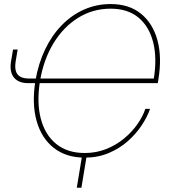

<svg xmlns="http://www.w3.org/2000/svg" viewBox="-20 -757 829 934"><path d="M392.6 9.8Q302.2 9.8 242.2 -37.1Q182.1 -84 158.2 -168.2Q134.3 -252.4 152.3 -364.3Q166.5 -447.8 199.2 -516.1Q231.9 -584.5 280 -634Q328.1 -683.6 388.7 -710.4Q449.2 -737.3 518.1 -737.3Q607.4 -737.3 665.3 -690.7Q723.1 -644 745.6 -562.3Q768.1 -480.5 751 -374L747.6 -352.5H166L169.4 -375H738.3L727.5 -370.1Q744.6 -471.7 725.6 -549.3Q706.5 -627 654.3 -670.9Q602.1 -714.8 518.1 -714.8Q432.1 -714.8 360.6 -670.7Q289.1 -626.5 240.7 -547.4Q192.4 -468.3 174.8 -364.3Q157.7 -258.8 178.5 -179.7Q199.2 -100.6 253.7 -56.6Q308.1 -12.7 392.1 -12.7Q448.2 -12.7 496.6 -32Q544.9 -51.3 583.3 -83Q621.6 -114.7 648.2 -152.6Q674.8 -190.4 687 -227.5H710Q696.8 -189 669.4 -147.5Q642.1 -106 601.8 -70.3Q561.5 -34.7 508.8 -12.5Q456.1 9.8 392.6 9.8ZM43.5 -516.1H65.9L56.2 -458.5Q51.8 -430.2 57.1 -411.6Q62.5 -393.1 78.6 -384Q94.7 -375 121.1 -375H160.6L157.2 -352.5H117.7Q69.3 -352.5 47.4 -380.4Q25.4 -408.2 33.7 -458.5ZM353.5 156.2 381.3 -11.7H403.8L376 156.2Z"/></svg>

Font: Inter 28pt Thin
Style: Italic
Weight: 250
Italic angle: -9.3988°
Designer: Rasmus Andersson
Foundry: rsms
Version: Version 4.001;git-66647c0bb